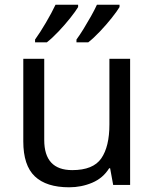

<svg xmlns="http://www.w3.org/2000/svg" viewBox="-20 -786 658 816"><path d="M533 -536V0H461L448 -71H444Q418 -29 372 -9.5Q326 10 274 10Q177 10 128 -36.5Q79 -83 79 -185V-536H168V-191Q168 -63 287 -63Q376 -63 410.5 -113Q445 -163 445 -257V-536ZM488 -756Q478 -739 455 -710Q432 -681 405 -652.5Q378 -624 355 -606H305V-618Q319 -637 335 -663Q351 -689 366.5 -716.5Q382 -744 392 -766H488ZM312 -756Q302 -739 279 -710Q256 -681 229 -652.5Q202 -624 179 -606H129V-618Q150 -647 175 -689.5Q200 -732 216 -766H312Z"/></svg>

Font: Noto Sans Rejang
Style: Regular
Weight: 400
Designer: Monotype Design Team
Foundry: Monotype Imaging Inc.
Version: Version 2.001; ttfautohint (v1.8.4.7-5d5b)